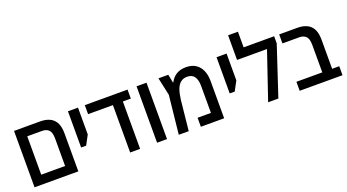

<svg xmlns="http://www.w3.org/2000/svg" viewBox="-55 -1332 3439 1904"><g transform="rotate(-20 1664.0 -380.0)"><path d="M61 0V-595H334Q429 -595 476 -547.5Q523 -500 523 -402V0ZM166 -95H418V-385Q418 -448 393.5 -474Q369 -500 322 -500H166Z M630 -213V-595H736V-312L683 -213Z M1070 0V-546H1175V0ZM808 -500V-595H1259V-500Z M1354 0V-595H1459V0Z M1876 -606Q1939 -606 1980 -579Q2021 -552 2041.5 -504.5Q2062 -457 2062 -394V0H1816V-95H1957V-380Q1957 -443 1933 -478Q1909 -513 1856 -513Q1817 -513 1789 -491.5Q1761 -470 1745 -427Q1729 -384 1721 -319L1688 0H1583L1626 -407L1585 -595H1689L1706 -508H1710Q1721 -528 1735.5 -545.5Q1750 -563 1770 -576.5Q1790 -590 1816 -598Q1842 -606 1876 -606Z M2198 -213V-595H2304V-312L2251 -213Z M2484 -595H2806V-520L2634 0H2526L2696 -500H2380V-760H2484Z M3132 0V-384Q3132 -450 3106.5 -475Q3081 -500 3034 -500H2859V-595H3048Q3141 -595 3188.5 -548.5Q3236 -502 3236 -401V0ZM2859 0V-95H3311V0Z"/></g></svg>

Font: Noto Sans Hebrew SemiCondensed Medium
Style: Regular
Weight: 500
Width: 4
Designer: Monotype Design Team
Foundry: Monotype Imaging Inc.
Version: Version 2.003